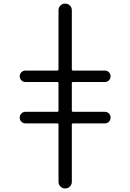

<svg xmlns="http://www.w3.org/2000/svg" viewBox="-20 -852 726 1069"><path d="M122.1 -165Q108.4 -165 99.1 -174.3Q89.8 -183.6 89.8 -197.3Q89.8 -210.9 99.1 -220.2Q108.4 -229.5 122.1 -229.5H298.8Q305.7 -229.5 305.7 -236.3V-388.7Q305.7 -395.5 298.8 -395.5H121.1Q108.4 -395.5 99.1 -404.8Q89.8 -414.1 89.8 -427.2Q89.8 -440.4 99.1 -449.7Q108.4 -459 121.1 -459H298.8Q305.7 -459 305.7 -466.8V-794.9Q305.7 -810.5 316.4 -821.3Q327.1 -832 342.8 -832Q358.4 -832 369.1 -821.3Q379.9 -810.5 379.9 -794.9V-466.8Q379.9 -459 386.7 -459H564.5Q577.1 -459 586.4 -449.7Q595.7 -440.4 595.7 -427.2Q595.7 -414.1 586.4 -404.8Q577.1 -395.5 564.5 -395.5H386.7Q379.9 -395.5 379.9 -388.7V-236.3Q379.9 -229.5 386.7 -229.5H563.5Q577.1 -229.5 586.4 -220.2Q595.7 -210.9 595.7 -197.3Q595.7 -183.6 586.4 -174.3Q577.1 -165 563.5 -165H386.7Q379.9 -165 379.9 -158.2V160.2Q379.9 175.8 369.1 186.5Q358.4 197.3 342.8 197.3Q327.1 197.3 316.4 186.5Q305.7 175.8 305.7 160.2V-158.2Q305.7 -165 298.8 -165Z"/></svg>

Font: Gen Jyuu Gothic Normal
Style: Regular
Weight: 300
Designer: [Source Han Sans]
Ryoko NISHIZUKA  (kana & ideographs); Paul D. Hunt (Latin, Greek & Cyrillic); Wenlong ZHANG  (bopomofo
Version: Version 1.002.20150607